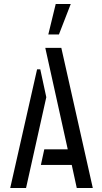

<svg xmlns="http://www.w3.org/2000/svg" viewBox="-20 -938 509 958"><path d="M221 -766 258 -918H333L274 -766ZM363 0 338 -115H184L201 -193H318L206 -699H286L443 0ZM31 0 165 -592H181L211 -453L110 0Z"/></svg>

Font: Stick No Bills
Style: Regular
Weight: 400
Version: Version 2.000